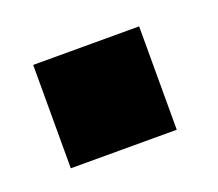

<svg xmlns="http://www.w3.org/2000/svg" viewBox="-45 -529 302 266"><g transform="rotate(-20 105.5 -396.0)"><path d="M22 -472.2H178.2V-319.8H22Z"/></g></svg>

Font: AlfaSlabOne-Regular
Style: Regular
Weight: 400
Designer: JM Sole
Foundry: JM Sole
Version: Version 1.001